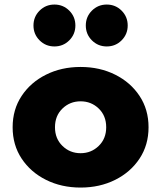

<svg xmlns="http://www.w3.org/2000/svg" viewBox="-20 -830 727 866"><path d="M343.5 16Q430 16 499.5 -18.8Q569 -53.5 609.5 -114.8Q650 -176 650 -256Q650 -336 609.5 -397.2Q569 -458.5 499.5 -493.2Q430 -528 343.5 -528Q257 -528 187.5 -493.2Q118 -458.5 77.5 -397.2Q37 -336 37 -256Q37 -176 77.5 -114.8Q118 -53.5 187.5 -18.8Q257 16 343.5 16ZM343.5 -139Q295.5 -139 261.8 -171.8Q228 -204.5 228 -256Q228 -308 261.8 -340.5Q295.5 -373 343.5 -373Q391.5 -373 425.2 -340.5Q459 -308 459 -256Q459 -204.5 425.2 -171.8Q391.5 -139 343.5 -139ZM461.5 -620.5Q501 -620.5 528.5 -648Q556 -675.5 556 -715Q556 -754.5 528.5 -782Q501 -809.5 461.5 -809.5Q422 -809.5 394.5 -782Q367 -754.5 367 -715Q367 -675.5 394.5 -648Q422 -620.5 461.5 -620.5ZM225.5 -620.5Q265 -620.5 292.5 -648Q320 -675.5 320 -715Q320 -754.5 292.5 -782Q265 -809.5 225.5 -809.5Q186 -809.5 158.5 -782Q131 -754.5 131 -715Q131 -675.5 158.5 -648Q186 -620.5 225.5 -620.5Z"/></svg>

Font: Spartan ExtraBold
Style: Regular
Weight: 800
Designer: Matt Bailey, Mirko Velimirovic
Foundry: Matt Bailey
Version: Version 1.003; ttfautohint (v1.8.3)